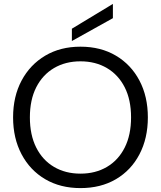

<svg xmlns="http://www.w3.org/2000/svg" viewBox="-20 -951 824 983"><path d="M392 12Q289 12 211.5 -33.5Q134 -79 90.5 -161Q47 -243 47 -350Q47 -457 90.5 -538.5Q134 -620 211.5 -666Q289 -712 392 -712Q496 -712 573.5 -666Q651 -620 694 -538.5Q737 -457 737 -350Q737 -243 694 -161Q651 -79 573.5 -33.5Q496 12 392 12ZM392 -62Q469 -62 527.5 -96.5Q586 -131 618.5 -195.5Q651 -260 651 -350Q651 -440 618.5 -504Q586 -568 527.5 -602.5Q469 -637 392 -637Q315 -637 256.5 -602.5Q198 -568 165.5 -504Q133 -440 133 -350Q133 -260 165.5 -195.5Q198 -131 256.5 -96.5Q315 -62 392 -62ZM348 -741V-804L558 -931V-858Z"/></svg>

Font: Firefly Display
Style: Regular
Weight: 400
Designer: Colophon Foundry, Jonny Pinhorn
Foundry: Colophon Foundry
Version: Version 1.200; ttfautohint (v1.8.3)